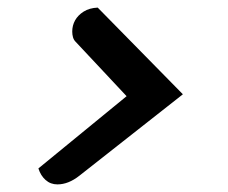

<svg xmlns="http://www.w3.org/2000/svg" viewBox="-20 -497 599 505"><path d="M131 -12Q113 -12 100 -23.5Q87 -35 81 -54L313 -244L179 -387Q174 -392 172 -399Q170 -406 170 -414Q170 -430 177.5 -443.5Q185 -457 200 -466.5Q215 -476 237 -477L461 -249L189 -35Q160 -12 131 -12Z"/></svg>

Font: Sansita Swashed Light Medium
Style: Regular
Weight: 500
Version: Version 1.003